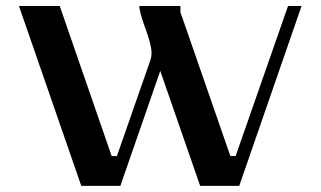

<svg xmlns="http://www.w3.org/2000/svg" viewBox="-20 -603 1040 623"><path d="M565.4 -563.5 727.5 -96.7Q727.5 -96.7 744.6 -96.7L914.6 -583.5H958.5L756.3 0H629.4Q629.4 0 591.8 -108.4L500 -373L370.6 0H243.7L41.5 -583.5H173.8L342.3 -96.7H359.4L467.8 -407.2Q471.7 -418.5 471.7 -431.2Q471.7 -457 451.9 -510.5Q432.1 -564 432.1 -583.5H565.4Z"/></svg>

Font: Resagnicto
Style: Bold
Weight: 700
Version: Version 0.9991